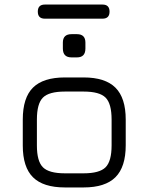

<svg xmlns="http://www.w3.org/2000/svg" viewBox="-20 -823 652 843"><path d="M177 -741Q146 -741 146 -772Q146 -803 177 -803H430Q461 -803 461 -772Q461 -741 430 -741ZM294 -571Q256 -571 256 -610V-636Q256 -673 294 -673H318Q355 -673 355 -636V-610Q355 -571 318 -571ZM265 0Q170 0 125 -44.5Q80 -89 80 -184V-298Q80 -394 125 -438.5Q170 -483 265 -483H347Q442 -483 487 -438Q532 -393 532 -298V-185Q532 -90 487 -45Q442 0 347 0ZM142 -184Q142 -115 168.5 -88.5Q195 -62 265 -62H347Q417 -62 443.5 -88.5Q470 -115 470 -185V-298Q470 -368 443.5 -394.5Q417 -421 347 -421H265Q195 -421 168.5 -394.5Q142 -368 142 -298Z"/></svg>

Font: Jura Medium
Style: Regular
Weight: 500
Designer: Daniel Johnson, Alexei Vanyashin
Foundry: Daniel Johnson
Version: Version 5.103